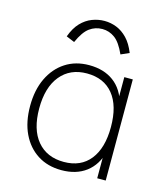

<svg xmlns="http://www.w3.org/2000/svg" viewBox="-111 -822 804 917"><g transform="rotate(15 291.5 -364.0)"><path d="M277 7Q209 7 159 -25Q109 -57 81.5 -114.5Q54 -172 54 -251Q54 -330 82 -388.5Q110 -447 160 -479.5Q210 -512 277 -512Q350 -512 398.5 -476Q447 -440 465 -371L453 -362V-500H495V0H453V-144L465 -136Q447 -66 398.5 -29.5Q350 7 277 7ZM278 -34Q362 -34 407.5 -91.5Q453 -149 453 -253Q453 -358 407 -414.5Q361 -471 277 -471Q194 -471 146.5 -413Q99 -355 99 -251Q99 -147 146.5 -90.5Q194 -34 278 -34ZM293 -735Q324 -735 353 -723.5Q382 -712 406.5 -686.5Q431 -661 448 -618L407 -600Q383 -654 355 -674.5Q327 -695 293 -695Q258 -695 230 -674.5Q202 -654 178 -600L137 -617Q153 -661 177.5 -686.5Q202 -712 232 -723.5Q262 -735 293 -735Z"/></g></svg>

Font: Muli ExtraLight
Style: Regular
Weight: 250
Designer: Vernon Adams
Foundry: Vernon Adams
Version: Version 2.100; ttfautohint (v1.8.1.43-b0c9)